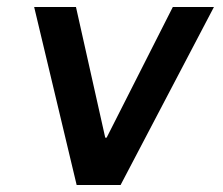

<svg xmlns="http://www.w3.org/2000/svg" viewBox="-20 -531 640 551"><path d="M200 0 78 -511H198L282 -136H286L476 -511H594L326 0Z"/></svg>

Font: Chivo Mono Medium
Style: Italic
Weight: 500
Italic angle: -8.05°
Monospace: yes
Designer: Hector Gatti
Foundry: Omnibus-Type
Version: Version 1.008